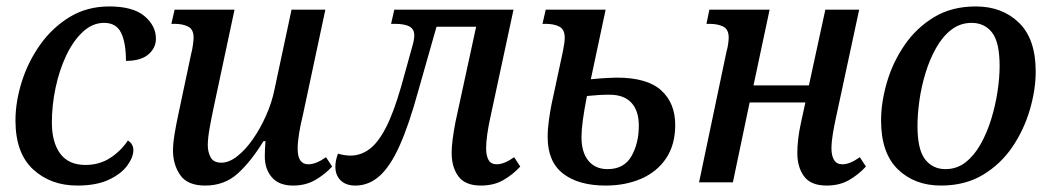

<svg xmlns="http://www.w3.org/2000/svg" viewBox="-20 -566 3269 596"><path d="M220 10Q137 10 82.5 -40.5Q28 -91 28 -192Q28 -250 47.5 -312Q67 -374 104.5 -427Q142 -480 196 -513Q250 -546 319 -546Q393 -546 428.5 -516Q464 -486 464 -446Q464 -417 440.5 -397Q417 -377 371 -377Q371 -433 356 -464Q341 -495 303 -495Q267 -495 237 -467Q207 -439 185.5 -393.5Q164 -348 152.5 -293.5Q141 -239 141 -186Q141 -124 167 -89Q193 -54 245 -54Q289 -54 322.5 -76Q356 -98 377 -130Q394 -119 394 -100Q394 -78 375 -52Q356 -26 317.5 -8Q279 10 220 10Z M617 10Q562 10 539.5 -22.5Q517 -55 517 -99Q517 -120 522 -150.5Q527 -181 534 -213L573 -397Q577 -412 579 -427.5Q581 -443 581 -449Q581 -475 564 -483.5Q547 -492 522 -492H512L522 -536H708L644 -236Q637 -203 631 -170Q625 -137 625 -115Q625 -94 634 -77.5Q643 -61 667 -61Q691 -61 716.5 -81Q742 -101 765 -134Q788 -167 806 -207.5Q824 -248 832 -288L885 -536H990L920 -208Q913 -180 908.5 -152.5Q904 -125 904 -104Q904 -56 937 -56Q961 -56 992 -78L1011 -49Q989 -25 959 -7.5Q929 10 890 10Q846 10 824 -15.5Q802 -41 802 -80Q802 -90 802.5 -102Q803 -114 804 -128H798Q758 -63 717 -26.5Q676 10 617 10Z M1083 10Q1054 10 1037.5 -6Q1021 -22 1021 -49Q1021 -67 1029 -89Q1050 -83 1068 -83Q1099 -83 1126 -102.5Q1153 -122 1177.5 -169Q1202 -216 1226 -300L1259 -419Q1266 -442 1266 -456Q1266 -476 1250.5 -484Q1235 -492 1206 -492H1194L1204 -536H1574L1502 -201Q1496 -174 1492.5 -149Q1489 -124 1489 -105Q1489 -83 1496.5 -69.5Q1504 -56 1522 -56Q1545 -56 1576 -78L1595 -49Q1572 -24 1542.5 -7Q1513 10 1473 10Q1424 10 1403 -18.5Q1382 -47 1382 -91Q1382 -109 1385 -133Q1388 -157 1394 -188L1458 -483H1335L1279 -286Q1250 -180 1221 -115Q1192 -50 1158.5 -20Q1125 10 1083 10Z M1860 10Q1776 10 1728 -27Q1680 -64 1680 -141Q1680 -166 1684 -194Q1688 -222 1692 -242L1727 -405Q1733 -434 1733 -449Q1733 -475 1716 -483.5Q1699 -492 1674 -492H1664L1674 -536H1860L1814 -320Q1845 -323 1865 -324Q1885 -325 1895 -325Q1989 -325 2032.5 -285.5Q2076 -246 2076 -178Q2076 -117 2048 -75Q2020 -33 1971 -11.5Q1922 10 1860 10ZM1866 -41Q1917 -41 1940 -81Q1963 -121 1963 -176Q1963 -222 1940 -247Q1917 -272 1872 -272Q1839 -272 1802 -268Q1785 -182 1785 -141Q1785 -93 1806.5 -67Q1828 -41 1866 -41Z M2546 10Q2497 10 2476 -18.5Q2455 -47 2455 -91Q2455 -109 2457.5 -133Q2460 -157 2467 -188L2480 -248H2307L2255 0H2150L2235 -405Q2239 -419 2240.5 -431Q2242 -443 2242 -449Q2242 -475 2225 -483.5Q2208 -492 2182 -492H2173L2182 -536H2369L2319 -301H2491L2542 -536H2647L2575 -201Q2569 -174 2565 -149Q2561 -124 2561 -105Q2561 -83 2569 -69.5Q2577 -56 2595 -56Q2618 -56 2649 -78L2668 -49Q2645 -24 2615.5 -7Q2586 10 2546 10Z M2901 10Q2819 10 2767 -40.5Q2715 -91 2715 -192Q2715 -248 2733 -310Q2751 -372 2787.5 -425.5Q2824 -479 2879 -512.5Q2934 -546 3009 -546Q3091 -546 3143 -495.5Q3195 -445 3195 -344Q3195 -288 3177 -226Q3159 -164 3123 -110.5Q3087 -57 3031.5 -23.5Q2976 10 2901 10ZM2915 -41Q2950 -41 2977 -62Q3004 -83 3024 -118.5Q3044 -154 3057 -196.5Q3070 -239 3076.5 -282Q3083 -325 3083 -361Q3083 -435 3059.5 -465Q3036 -495 2996 -495Q2961 -495 2933.5 -474Q2906 -453 2886 -417.5Q2866 -382 2853 -339.5Q2840 -297 2834 -254Q2828 -211 2828 -175Q2828 -102 2851.5 -71.5Q2875 -41 2915 -41Z"/></svg>

Font: Noto Serif SemiCondensed Medium
Style: Italic
Weight: 500
Width: 4
Italic angle: -12°
Designer: Monotype Design Team
Foundry: Monotype Imaging Inc.
Version: Version 2.013